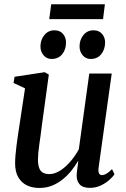

<svg xmlns="http://www.w3.org/2000/svg" viewBox="-20 -898 608 928"><path d="M170 10.5Q137 10.5 110.8 -1.8Q84.5 -14 68.8 -40.5Q53 -67 53 -109.5Q53 -125.5 54.8 -147.5Q56.5 -169.5 59.8 -194.5Q63 -219.5 66.5 -243.5Q70 -267.5 73 -286L101 -471L45.5 -497L50.5 -527L196 -549L216 -537.5L181.5 -285.5Q179.5 -265.5 176.2 -243.5Q173 -221.5 170 -200Q167 -178.5 165.2 -159.8Q163.5 -141 163.5 -127.5Q163.5 -100.5 169.8 -85Q176 -69.5 188.2 -63Q200.5 -56.5 218.5 -56.5Q244 -56.5 270.5 -73.2Q297 -90 320.5 -117.5Q344 -145 361 -176.5L411.5 -542.5H520L456.5 -87.5Q454 -69.5 458.5 -60.5Q463 -51.5 472.5 -51.5Q482 -51.5 493.8 -58Q505.5 -64.5 521.5 -80.5L533.5 -55.5Q527 -45.5 510 -29.8Q493 -14 468.2 -2Q443.5 10 414 10Q380 10 365 -7Q350 -24 350.5 -50Q350.5 -53 351.2 -60.8Q352 -68.5 353.2 -79Q354.5 -89.5 356 -100.2Q357.5 -111 358.5 -119L357.5 -120Q342.5 -94.5 323.5 -71.2Q304.5 -48 281 -29.5Q257.5 -11 230 -0.2Q202.5 10.5 170 10.5ZM229 -613Q205.5 -613 190.2 -631.2Q175 -649.5 175.5 -675Q176 -706.5 194.8 -729Q213.5 -751.5 243 -751.5Q270.5 -751.5 285 -733.5Q299.5 -715.5 299 -692Q299 -658.5 280.5 -635.8Q262 -613 229 -613ZM418 -613Q394.5 -613 379.2 -631.2Q364 -649.5 364.5 -675Q365 -706.5 383.5 -729Q402 -751.5 432 -751.5Q459 -751.5 473.8 -733.5Q488.5 -715.5 488 -692Q487.5 -658.5 469 -635.8Q450.5 -613 418 -613ZM227.5 -877.5H487L478 -805.5H218Z"/></svg>

Font: Merriweather 60pt Medium
Style: Italic
Weight: 500
Italic angle: -7.8°
Version: Version 2.101